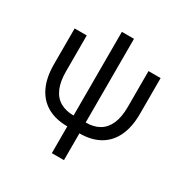

<svg xmlns="http://www.w3.org/2000/svg" viewBox="-195 -839 1168 1206"><g transform="rotate(30 389.0 -236.0)"><path d="M344.7 9.8Q259.3 9.8 199.5 -24.4Q139.6 -58.6 108.4 -124.8Q77.1 -190.9 77.1 -285.6V-545.9H165V-285.6Q165 -212.4 185.8 -164.3Q206.5 -116.2 246.8 -92.5Q287.1 -68.8 344.7 -68.8H432.6Q490.7 -68.8 530.8 -92.5Q570.8 -116.2 591.8 -164.3Q612.8 -212.4 612.8 -285.6V-545.9H700.7V-285.6Q700.7 -190.9 669.4 -124.8Q638.2 -58.6 578.4 -24.4Q518.6 9.8 432.6 9.8ZM344.7 204.1V-675.8H432.6V204.1Z"/></g></svg>

Font: Inter Variable
Style: Regular
Weight: 400
Designer: Rasmus Andersson
Foundry: rsms
Version: Version 4.001;git-9221beed3